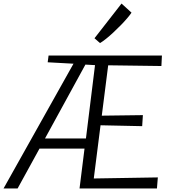

<svg xmlns="http://www.w3.org/2000/svg" viewBox="-72 -1059 962 1079"><path d="M27 0H-52L341 -701L196 -709L201 -747H838L835 -688L536 -692L500 -409L731 -412L727 -350L493 -355L455 -56L815 -62L810 0H375L403 -224H150ZM408 -696 181 -281H411L462 -693ZM490 -817 459 -844 611 -1039 667 -988Q659 -975.5 643.2 -957Q627.5 -938.5 607 -917.5Q586.5 -896.5 565 -876.5Q543.5 -856.5 523.8 -840.8Q504 -825 490 -817Z"/></svg>

Font: Merriweather Sans Variable Regular
Style: Italic
Weight: 300
Italic angle: -8°
Designer: Eben Sorkin
Foundry: Eben Sorkin
Version: Version 2.001